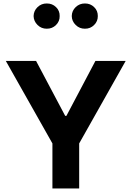

<svg xmlns="http://www.w3.org/2000/svg" viewBox="-20 -1062 741 1082"><path d="M12.7 -718.8H183.2L347.3 -409.2H354.3L517.8 -718.8H688.3L426.2 -253.7V0H275.4V-253.7ZM243.6 -900.2Q213.4 -899.9 191.7 -921.1Q170.1 -942.3 169.3 -971.5Q170.1 -1001.3 191.7 -1022Q213.4 -1042.7 243.6 -1042.4Q274.4 -1042.7 295.7 -1022Q317 -1001.3 316.2 -971.5Q317 -942.3 295.7 -921.1Q274.4 -899.9 243.6 -900.2ZM458.6 -900.2Q428.4 -899.9 406.6 -921.1Q384.9 -942.3 384.4 -971.5Q384.9 -1001.3 406.6 -1022Q428.4 -1042.7 458.6 -1042.4Q489.2 -1042.7 510.4 -1022Q531.7 -1001.3 531.2 -971.5Q531.7 -942.3 510.4 -921.1Q489.2 -899.9 458.6 -900.2Z"/></svg>

Font: Inter Display V
Style: Regular
Weight: 400
Designer: Rasmus Andersson
Foundry: rsms
Version: Version 3.015;git-src